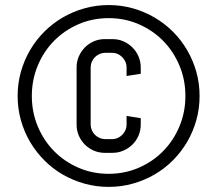

<svg xmlns="http://www.w3.org/2000/svg" viewBox="-20 -730 860 760"><path d="M49.8 -350.1Q49.8 -399.9 62.7 -445.8Q75.7 -491.7 99.1 -531.7Q122.6 -571.8 155.3 -604.5Q188 -637.2 228 -660.6Q268.1 -684.1 314.2 -697Q360.4 -710 410.2 -710Q460 -710 505.9 -697Q551.8 -684.1 591.8 -660.6Q631.8 -637.2 664.6 -604.5Q697.3 -571.8 720.7 -531.7Q744.1 -491.7 757.1 -445.8Q770 -399.9 770 -350.1Q770 -300.3 757.1 -254.2Q744.1 -208 720.7 -168.2Q697.3 -128.4 664.6 -95.5Q631.8 -62.5 591.8 -39.3Q551.8 -16.1 505.9 -3.2Q460 9.8 410.2 9.8Q360.4 9.8 314.2 -3.2Q268.1 -16.1 228 -39.3Q188 -62.5 155.3 -95.5Q122.6 -128.4 99.1 -168.2Q75.7 -208 62.7 -254.2Q49.8 -300.3 49.8 -350.1ZM106 -350.1Q106 -286.1 129.4 -230Q152.8 -173.8 193.8 -132.1Q234.9 -90.3 290.3 -66.2Q345.7 -42 410.2 -42Q474.1 -42 529.5 -66.2Q585 -90.3 626 -132.1Q667 -173.8 690.4 -230Q713.9 -286.1 713.9 -350.1Q713.9 -414.1 690.4 -470.2Q667 -526.4 626 -568.1Q585 -609.9 529.5 -634Q474.1 -658.2 410.2 -658.2Q345.7 -658.2 290.3 -634Q234.9 -609.9 193.8 -568.1Q152.8 -526.4 129.4 -470.2Q106 -414.1 106 -350.1ZM537.1 -236.8Q537.1 -213.4 528.3 -193.1Q519.5 -172.9 504.2 -157.7Q488.8 -142.6 468.5 -133.8Q448.2 -125 424.8 -125H395Q371.6 -125 351.3 -133.8Q331.1 -142.6 315.9 -157.7Q300.8 -172.9 292 -193.1Q283.2 -213.4 283.2 -236.8V-462.9Q283.2 -486.3 292 -506.6Q300.8 -526.9 315.9 -542.2Q331.1 -557.6 351.3 -566.4Q371.6 -575.2 395 -575.2H424.8Q448.2 -575.2 468.5 -566.4Q488.8 -557.6 504.2 -542.2Q519.5 -526.9 528.3 -506.6Q537.1 -486.3 537.1 -462.9V-438L481 -429.2V-462.9Q481 -475.1 476.3 -485.6Q471.7 -496.1 463.9 -503.9Q456.1 -511.7 445.6 -516.4Q435.1 -521 422.9 -521H397Q385.3 -521 374.5 -516.4Q363.8 -511.7 356 -503.9Q348.1 -496.1 343.5 -485.6Q338.9 -475.1 338.9 -462.9V-236.8Q338.9 -225.1 343.5 -214.6Q348.1 -204.1 356 -196.3Q363.8 -188.5 374.5 -183.8Q385.3 -179.2 397 -179.2H422.9Q435.1 -179.2 445.6 -183.8Q456.1 -188.5 463.9 -196.3Q471.7 -204.1 476.3 -214.6Q481 -225.1 481 -236.8V-271L537.1 -262.2V-236.8Z"/></svg>

Font: Abel
Style: Regular
Weight: 400
Designer: Matthew Desmond
Foundry: Matthew Desmond
Version: Version 1.002